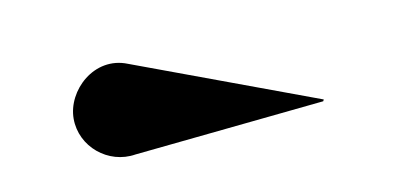

<svg xmlns="http://www.w3.org/2000/svg" viewBox="-30 -870 470 228"><g transform="rotate(-10 205.0 -756.0)"><path d="M120 -700.5 350.5 -724 351.5 -726 130 -808C91.5 -823.5 55 -789 55 -755C55 -721 86.5 -695 120 -700.5Z"/></g></svg>

Font: Bodoni* 96pt
Style: Bold
Weight: 700
Version: Version 2.3